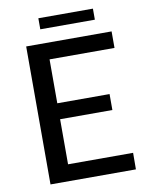

<svg xmlns="http://www.w3.org/2000/svg" viewBox="-93 -917 762 984"><g transform="rotate(-10 288.5 -425.0)"><path d="M533.5 0H89V-718H533.5V-632H195.5V-403.5H467.5V-320.5H195.5V-86H534ZM459.5 -792H175.5V-849.5H459.5Z"/></g></svg>

Font: Verano Sans Medium
Style: Regular
Weight: 500
Designer: Lukasz Dziedzic with Adam Twardoch and Botio Nikoltchev
Foundry: tyPoland Lukasz Dziedzic
Version: Version 3.001;December 28, 2019;FontCreator 12.0.0.2547 64-b